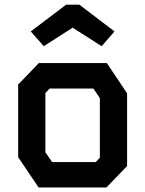

<svg xmlns="http://www.w3.org/2000/svg" viewBox="-20 -826 640 846"><path d="M151 -548 60 -453.5V-133.5L150 0H449L540 -94.5V-414.5L451 -548ZM180 -155V-416L199 -436H391.5L420 -393.5V-131L402 -112H209.5ZM329.5 -805.5 484.5 -687.5 428 -622.5 300 -704 173 -622.5 115.5 -687.5 271.5 -805.5Z"/></svg>

Font: Kode
Style: Regular
Weight: 400
Monospace: yes
Designer: Isa Ozler
Foundry: Kadena LLC
Version: Version 1.000;gftools[0.9.28]